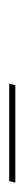

<svg xmlns="http://www.w3.org/2000/svg" viewBox="157 -885 53 407"><g transform="rotate(90 183.5 -681.5)"><path d="M157.5 -674.5 160.5 -687.5H367L364 -674.5Z"/></g></svg>

Font: Epilogue Thin
Style: Italic
Weight: 250
Italic angle: -12°
Designer: Tyler Finck
Foundry: Etcetera Type Co
Version: Version 2.112